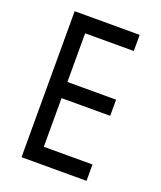

<svg xmlns="http://www.w3.org/2000/svg" viewBox="-139 -781 778 927"><g transform="rotate(20 250.0 -317.0)"><path d="M83 57.6V-692.4H417V-609.4H167V-359.4H417V-276.4H167V-26.4H417V57.6Z"/></g></svg>

Font: KH Dot Kodenmachou 12
Style: Regular
Weight: 400
Designer: Original version for X68000 by Keitarou Hiraki (http://hp.vector.co.jp/authors/VA000874/) / TrueType conversion by Homem
Version: Version 1.00.20150527